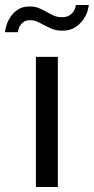

<svg xmlns="http://www.w3.org/2000/svg" viewBox="-73 -750 376 770"><path d="M71 0V-522H159V0ZM177 -627Q154 -627 137.5 -633.5Q121 -640 106.5 -648Q92 -656 78 -662.5Q64 -669 48 -669Q31 -669 21.5 -662Q12 -655 7 -646.5Q2 -638 0.5 -630Q-1 -622 -1 -621H-53Q-53 -627 -48.5 -644Q-44 -661 -33 -679Q-22 -697 -3 -710.5Q16 -724 46 -724Q67 -724 83 -717.5Q99 -711 113.5 -702.5Q128 -694 142.5 -687.5Q157 -681 175 -681Q194 -681 205 -688Q216 -695 222 -704Q228 -713 229.5 -720.5Q231 -728 231 -730H283Q283 -724 278.5 -707.5Q274 -691 262 -673Q250 -655 229.5 -641Q209 -627 177 -627Z"/></svg>

Font: PTCRaleway Medium
Style: Regular
Weight: 500
Designer: Matt McInerney, Pablo Impallari, Rodrigo Fuenzalida
Foundry: Matt McInerney, Pablo Impallari, Rodrigo Fuenzalida
Version: Version 3.000g; ttfautohint (v1.5) -l 8 -r 28 -G 28 -x 14 -D